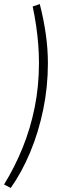

<svg xmlns="http://www.w3.org/2000/svg" viewBox="-51 -736 352 946"><path d="M2 190 -31 173Q22 87 60.5 -8Q99 -103 120 -207.5Q141 -312 141 -426Q141 -470 137.5 -516Q134 -562 127 -609.5Q120 -657 110 -704L145 -716Q164 -642 174.5 -569Q185 -496 185 -424Q185 -308 162 -196.5Q139 -85 98 13.5Q57 112 2 190Z"/></svg>

Font: Nunito Sans 12pt ExtraLight 12pt ExtraLight
Style: Italic
Weight: 250
Italic angle: -9°
Version: Version 3.101;gftools[0.9.27]